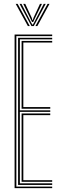

<svg xmlns="http://www.w3.org/2000/svg" viewBox="-20 -980 315 1000"><path d="M56 0V-800H251.8V-791.8H65.2V-8.2H251.8V0ZM92.5 -33.2V-389H241.8V-380.5H101.5V-41.5H251.8V-33.2ZM74.2 -16.8V-783.2H251.8V-775H83.5V-405.5H241.8V-397.2H83.5V-25H251.8V-16.8ZM92.5 -413.8V-766.8H251.8V-758.5H101.5V-422.2H241.8V-413.8ZM61.8 -959.8H72L135.2 -844.2H125.2ZM81.8 -959.8H92L140 -866.5L148.2 -852H151.5L159.5 -866.5L207.8 -959.8H218L155.8 -844.2H144ZM101.2 -959.8H111.5L145 -887.8L148.8 -875.5H151L154.8 -887.8L188.2 -959.8H198.5L160 -880.8L153 -865.5H146.8L139.5 -880.8ZM227.8 -959.8H237.8L174.5 -844.2H164.5Z"/></svg>

Font: Big Shoulders Inline Display Thin Light
Style: Regular
Weight: 300
Version: Version 2.002